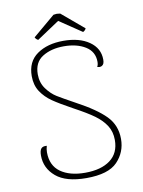

<svg xmlns="http://www.w3.org/2000/svg" viewBox="-93 -906 729 982"><g transform="rotate(-10 271.5 -415.0)"><path d="M66 -142Q66 -167 74.5 -177.5Q83 -188 104 -186Q99 -169 99 -153Q99 -84 146.5 -50Q194 -16 274 -16Q357 -16 404.5 -51.5Q452 -87 452 -155Q452 -198 431.5 -230Q411 -262 374.5 -288.5Q338 -315 271 -351Q205 -387 169.5 -411.5Q134 -436 112 -469.5Q90 -503 90 -550Q90 -625 143.5 -662.5Q197 -700 280 -700Q363 -700 414 -664.5Q465 -629 465 -570Q465 -558 462 -550.5Q459 -543 452 -539Q446 -536 440 -536L428 -538Q434 -549 434 -564Q434 -617 389.5 -644.5Q345 -672 278 -672Q212 -672 167 -644Q122 -616 122 -554Q122 -510 145.5 -478Q169 -446 197.5 -428.5Q226 -411 288 -377Q389 -323 436.5 -274.5Q484 -226 484 -155Q484 -86 437 -37Q390 12 276 12Q170 12 118 -32Q66 -76 66 -142ZM404 -743Q399 -732 388 -727L272 -805L155 -727Q144 -732 139 -743L254 -840Q266 -842 271 -842Q277 -842 289 -840Z"/></g></svg>

Font: Arima Madurai Thin
Style: Regular
Weight: 250
Designer: Joana Correia and Natanael Gama
Foundry: NDISCOVER
Version: Version 1.020; ttfautohint (v1.5) -l 7 -r 28 -G 50 -x 13 -D 